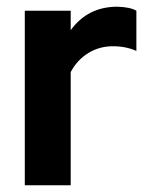

<svg xmlns="http://www.w3.org/2000/svg" viewBox="-20 -553 448 573"><path d="M54 0V-521H191V-463Q242 -533 330 -533Q368 -532 387 -521V-401Q356 -415 317 -415Q277 -415 244 -395Q211 -375 191 -338V0Z"/></svg>

Font: Red Hat Display
Style: Bold
Weight: 700
Designer: Pentagram, MCKL
Foundry: Pentagram, MCKL
Version: Version 1.023; ttfautohint (v1.8.3)